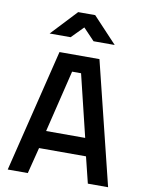

<svg xmlns="http://www.w3.org/2000/svg" viewBox="-98 -987 796 1055"><g transform="rotate(10 299.5 -459.5)"><path d="M188 -685H411L580 0H467L431 -146H169L132 0H20ZM409 -245 325 -591H275L191 -245ZM251 -919H346L480 -776H362L299 -842L234 -776H117Z"/></g></svg>

Font: Cairo SemiBold
Style: Regular
Weight: 600
Designer: Mohamed Gaber, Accademia di Belle Arti di Urbino and others
Foundry: Kief Type Foundry, Accademia di Belle Arti di Urbino and others
Version: Version 3.011